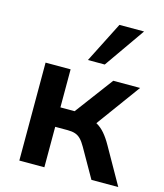

<svg xmlns="http://www.w3.org/2000/svg" viewBox="-113 -842 791 926"><g transform="rotate(15 282.5 -378.5)"><path d="M71 0V-489H196V-299H267L409 -489H543L364 -244L337 -284Q364 -281 385.5 -269Q407 -257 425.5 -235.5Q444 -214 462 -182L565 0H431L349 -144Q336 -167 323.5 -179.5Q311 -192 295.5 -197Q280 -202 258 -202H196V0ZM265 -554 368 -757H491L349 -554Z"/></g></svg>

Font: Nunito Sans 12pt ExtraLight
Style: Regular
Weight: 200
Designer: Vernon Adams
Foundry: Vernon Adams
Version: Version 3.101;gftools[0.9.27]